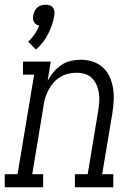

<svg xmlns="http://www.w3.org/2000/svg" viewBox="-50 -790 570 810"><path d="M102 -581 69 -614Q84 -628 96 -645.5Q108 -663 116 -682Q109 -683 103 -687Q97 -691 93.5 -697Q90 -703 89.5 -710.5Q89 -718 90 -725Q92 -734 96 -743Q100 -752 107.5 -758.5Q115 -765 124 -767.5Q133 -770 142 -770Q151 -770 159.5 -767.5Q168 -765 173 -758.5Q178 -752 179.5 -743Q181 -734 179 -725Q173 -686 153.5 -647.5Q134 -609 102 -581ZM-30 0V-55H24L94 -475H47V-530H164L151 -449Q161 -468 175.5 -485.5Q190 -503 208.5 -515.5Q227 -528 248.5 -533Q270 -538 291 -538Q317 -538 341.5 -530Q366 -522 384 -505.5Q402 -489 412.5 -466Q423 -443 427 -417.5Q431 -392 429.5 -365.5Q428 -339 424 -312L381 -55H428V0H266V-55H320L364 -321Q367 -340 368.5 -359Q370 -378 367.5 -396Q365 -414 358 -430.5Q351 -447 339 -459.5Q327 -472 309.5 -477.5Q292 -483 273 -483Q256 -483 238.5 -479Q221 -475 205 -465.5Q189 -456 176.5 -442Q164 -428 155.5 -412Q147 -396 141.5 -379.5Q136 -363 134 -345L86 -55H132V0Z"/></svg>

Font: Iosevka Curly Slab LtObl
Style: Regular
Weight: 300
Italic angle: -9°
Monospace: yes
Designer: Belleve Invis
Foundry: Belleve Invis
Version: Version 11.0.0; ttfautohint (v1.8.3)